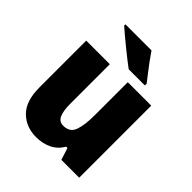

<svg xmlns="http://www.w3.org/2000/svg" viewBox="-212 -950 1042 1042"><g transform="rotate(45 309.0 -429.0)"><path d="M558 -604V-51H421L399 -120H389Q365 -79 325.5 -60Q286 -41 237 -41Q159 -41 109 -91Q59 -141 59 -244V-604H240V-300Q240 -246 253 -217.5Q266 -189 297 -189Q347 -189 362.5 -231.5Q378 -274 378 -351V-604ZM347 -817Q361 -796 381.5 -768Q402 -740 422.5 -714Q443 -688 456 -671V-657H332Q315 -669 290 -689Q265 -709 237.5 -731Q210 -753 186 -773.5Q162 -794 147 -807V-817Z"/></g></svg>

Font: Noto Sans Tamil UI SemiCondensed Black
Style: Regular
Weight: 900
Width: 4
Designer: Jelle Bosma - Monotype Design Team
Foundry: Monotype Imaging Inc.
Version: Version 2.004; ttfautohint (v1.8.4.7-5d5b)